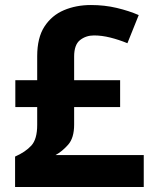

<svg xmlns="http://www.w3.org/2000/svg" viewBox="-20 -744 612 764"><path d="M342 -724Q396 -724 444.5 -712.5Q493 -701 532 -684L487 -572Q453 -586 419 -594.5Q385 -603 354 -603Q322 -603 298.5 -584.5Q275 -566 275 -519V-425H458V-318H275V-248Q275 -195 251 -168Q227 -141 201 -127H552V0H40V-121Q81 -139 104.5 -164.5Q128 -190 128 -247V-318H41V-425H128V-520Q128 -594 157 -638.5Q186 -683 234.5 -703.5Q283 -724 342 -724Z"/></svg>

Font: Noto Sans Bamum
Style: Regular
Weight: 400
Designer: Monotype Design Team
Foundry: Monotype Imaging Inc.
Version: Version 2.001